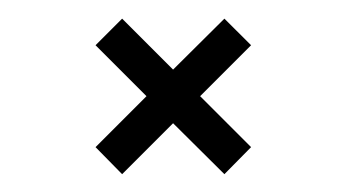

<svg xmlns="http://www.w3.org/2000/svg" viewBox="-20 -445 373 208"><path d="M252 -396 196.8 -340.8 252 -285.6 223.1 -256.3 167.5 -311.5 112.3 -256.3 83.5 -285.6 138.7 -340.8 83.5 -396 112.3 -424.8 167.5 -369.6 223.1 -424.8Z"/></svg>

Font: Gputeks
Style: Regular
Weight: 500
Version: Version 0.9